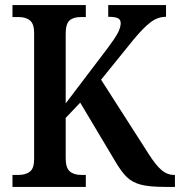

<svg xmlns="http://www.w3.org/2000/svg" viewBox="-20 -734 707 754"><path d="M29 -47H52Q81 -47 97.5 -60Q114 -73 114 -109V-605Q114 -640 98 -653.5Q82 -667 54 -667H29V-714H317V-667H297Q268 -667 253 -653.5Q238 -640 238 -602V-328L402 -544Q430 -581 442 -603.5Q454 -626 454 -643Q454 -657 443 -662.5Q432 -668 405 -668V-714H632V-668Q599 -668 570.5 -646Q542 -624 504 -578L377 -421L564 -129Q592 -85 614.5 -66Q637 -47 664 -47H667V0H628Q566 0 532.5 -9Q499 -18 477.5 -39Q456 -60 431 -103L295 -331L238 -271V-112Q238 -75 254 -61Q270 -47 300 -47H317V0H29Z"/></svg>

Font: Noto Serif NarrowSemiBold
Style: Regular
Weight: 600
Width: 4
Designer: Monotype Design Team
Foundry: Monotype Imaging Inc.
Version: Version 1.001